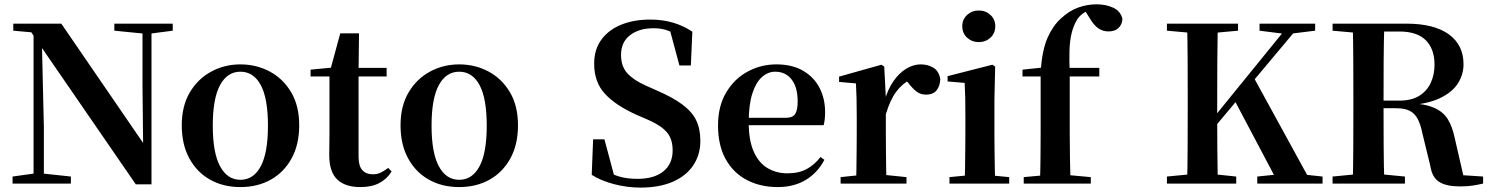

<svg xmlns="http://www.w3.org/2000/svg" viewBox="-20 -850 6896 889"><path d="M38.2 0V-32.6L143.5 -47.3H171.3L308.2 -32.6V0ZM135.4 0V-713.4H172.6L183.1 -260.5V0ZM509.4 -707.9V-740.5H779.8V-707.9L674.8 -694.2H648.1ZM608.8 3.6 161.7 -646.1 159 -649.2 125.1 -700.4 41.5 -707.9V-740.5H263.8L662.2 -159.6L643 -152.8L639.8 -449.6V-740.5H681.4V3.6Z M1093 16.2Q1013.7 16.2 952.5 -18.3Q891.3 -52.8 856.5 -117Q821.6 -181.2 821.6 -269.8Q821.6 -359.1 858.8 -422Q896 -484.9 957.9 -518.4Q1019.8 -551.9 1093 -551.9Q1167.1 -551.9 1229.1 -518.8Q1291 -485.6 1328.2 -422.7Q1365.4 -359.8 1365.4 -269.8Q1365.4 -180.5 1330 -116.3Q1294.6 -52 1233.4 -17.9Q1172.2 16.2 1093 16.2ZM1093 -17.5Q1154 -17.5 1187.4 -80.1Q1220.7 -142.6 1220.7 -268.1Q1220.7 -394.2 1187.4 -456.1Q1154 -518 1093 -518Q1032.7 -518 999 -456.1Q965.2 -394.2 965.2 -268.1Q965.2 -142.6 999 -80.1Q1032.7 -17.5 1093 -17.5Z M1573.4 -496.1V-535.7H1770.2V-496.1ZM1649.1 16.2Q1577.7 16.2 1541.1 -19.3Q1504.5 -54.8 1504.5 -131.7Q1504.5 -159.8 1505 -182.4Q1505.5 -205 1505.5 -234.7V-496.1H1418V-527.5L1527.7 -538L1509.1 -525.2L1555.5 -695.8H1642.3L1640.2 -519.3V-508.7V-123.8Q1640.2 -81.6 1657.7 -62.3Q1675.2 -43 1706.3 -43Q1726.4 -43 1742 -50.4Q1757.7 -57.9 1777.7 -72.5L1793.2 -56Q1771.7 -21.1 1736.3 -2.5Q1700.9 16.2 1649.1 16.2Z M2106 16.2Q2026.7 16.2 1965.5 -18.3Q1904.3 -52.8 1869.5 -117Q1834.6 -181.2 1834.6 -269.8Q1834.6 -359.1 1871.8 -422Q1909 -484.9 1970.9 -518.4Q2032.8 -551.9 2106 -551.9Q2180.1 -551.9 2242.1 -518.8Q2304 -485.6 2341.2 -422.7Q2378.4 -359.8 2378.4 -269.8Q2378.4 -180.5 2343 -116.3Q2307.6 -52 2246.4 -17.9Q2185.2 16.2 2106 16.2ZM2106 -17.5Q2167 -17.5 2200.4 -80.1Q2233.7 -142.6 2233.7 -268.1Q2233.7 -394.2 2200.4 -456.1Q2167 -518 2106 -518Q2045.7 -518 2012 -456.1Q1978.2 -394.2 1978.2 -268.1Q1978.2 -142.6 2012 -80.1Q2045.7 -17.5 2106 -17.5Z M2945.2 18.6Q2884 18.6 2822.9 2.6Q2761.8 -13.4 2719.8 -40.5L2726.3 -205H2778.6L2829.3 -15.7L2767.7 -42.2L2756.7 -79.5Q2806.1 -45 2843.9 -33.5Q2881.7 -21.9 2932 -21.9Q3008.5 -21.9 3051.5 -56.5Q3094.5 -91.1 3094.5 -153.9Q3094.5 -188.8 3083 -213.7Q3071.6 -238.6 3045.4 -258.7Q3019.2 -278.8 2974.1 -298.2L2927.9 -318.1Q2831.7 -361.1 2781.4 -415.2Q2731.1 -469.3 2731.1 -554.7Q2731.1 -621.1 2764.5 -666.5Q2797.9 -711.9 2856.4 -735.7Q2914.9 -759.4 2990.3 -759.4Q3048.7 -759.4 3097.6 -744.7Q3146.5 -730 3185.7 -703.2L3178.8 -546.8H3125.9L3077.4 -727.2L3143.4 -699.2L3151 -659.2Q3108.8 -692.9 3078.3 -706.1Q3047.7 -719.3 3005.9 -719.3Q2939.3 -719.3 2897.4 -687.2Q2855.5 -655 2855.5 -595.7Q2855.5 -542.1 2885.4 -510Q2915.3 -478 2970.1 -453.7L3020 -431.6Q3095.3 -399.1 3139.7 -365.9Q3184.2 -332.7 3203.5 -293Q3222.8 -253.2 3222.8 -198.1Q3222.8 -133.4 3190 -84.5Q3157.2 -35.6 3095.2 -8.5Q3033.3 18.6 2945.2 18.6Z M3581.2 16.2Q3500.8 16.2 3438.2 -16.5Q3375.6 -49.1 3340.1 -113Q3304.6 -176.9 3304.6 -268.8Q3304.6 -358.8 3342.6 -422.2Q3380.5 -485.7 3442.2 -518.8Q3503.9 -551.9 3574.4 -551.9Q3648.1 -551.9 3698.5 -522.5Q3748.8 -493.1 3774.6 -443.2Q3800.4 -393.3 3800.4 -330.9Q3800.4 -296.1 3793.7 -270.2H3363.1V-304.6H3618.4Q3650.5 -304.6 3661.9 -322.2Q3673.3 -339.8 3673.3 -380.4Q3673.3 -446.3 3645.2 -482.2Q3617.1 -518 3569.1 -518Q3535.7 -518 3507.6 -492.9Q3479.6 -467.8 3463.1 -416Q3446.7 -364.1 3446.7 -282.7Q3446.7 -200.5 3469.9 -148.2Q3493 -95.8 3533.8 -71.7Q3574.5 -47.5 3626.4 -47.5Q3679.4 -47.5 3715.9 -67.7Q3752.3 -87.9 3779.2 -123.2L3797.1 -109.9Q3765.6 -49.8 3710.7 -16.8Q3655.7 16.2 3581.2 16.2Z M3872.2 0V-29.9L3980.3 -41.2H4066.8L4177.2 -29.9V0ZM3943.2 0Q3944.9 -25.5 3945.4 -67.4Q3945.9 -109.4 3946.4 -154.8Q3946.9 -200.3 3946.9 -234.8V-310.2Q3946.9 -360.7 3946 -394.1Q3945.2 -427.5 3943.2 -463.8L3865.1 -470.7V-495.2L4061.2 -550.4L4074.2 -541.7L4081.6 -398.7V-397.7V-234.8Q4081.6 -200.3 4082.1 -154.8Q4082.6 -109.4 4083.1 -67.4Q4083.6 -25.5 4084.6 0ZM4081.4 -320.2 4048.3 -380.9H4075.4Q4090 -435.6 4116.6 -473.9Q4143.3 -512.2 4176.4 -532.1Q4209.5 -551.9 4242.6 -551.9Q4276.2 -551.9 4301.4 -536.8Q4326.7 -521.7 4333.7 -484.5Q4332.9 -453.2 4317.2 -432.6Q4301.4 -411.9 4267.2 -411.9Q4242.5 -411.9 4224.2 -425.8Q4206 -439.6 4186.8 -464.4L4163.8 -490.9L4200.4 -485.1Q4157.5 -463.1 4129.2 -424.7Q4100.9 -386.2 4081.4 -320.2Z M4376.2 0V-29.9L4482.8 -40.2H4544.8L4652.8 -29.9V0ZM4446.6 0Q4447.6 -25.5 4448.3 -67.4Q4448.9 -109.4 4449.4 -154.8Q4449.9 -200.3 4449.9 -234.8V-308Q4449.9 -358.3 4449.3 -394.3Q4448.6 -430.4 4446.6 -466.2L4367.5 -472.9V-497.4L4575.1 -550.4L4587.8 -541.7L4584.4 -387.9V-234.8Q4584.4 -200.3 4584.9 -154.8Q4585.4 -109.4 4586.2 -67.4Q4587.1 -25.5 4588.1 0ZM4511.8 -655Q4480.6 -655 4458 -675.4Q4435.5 -695.9 4435.5 -728.8Q4435.5 -760.3 4458 -780.9Q4480.6 -801.4 4511.8 -801.4Q4543.5 -801.4 4565.9 -780.9Q4588.3 -760.3 4588.3 -728.8Q4588.3 -695.9 4565.9 -675.4Q4543.5 -655 4511.8 -655Z M4720.1 0V-29.9L4833.4 -40.2H4917.5L5030.6 -29.9V0ZM4795.1 0Q4797.1 -58.2 4797.7 -117.4Q4798.4 -176.6 4798.4 -234.8V-496.1H4714.4V-527.5L4845.5 -541.2L4798.1 -516.1L4798.8 -526.6Q4806.5 -621.9 4831.2 -677Q4856 -732.1 4893.3 -765.3Q4931.1 -800.3 4972.7 -815.2Q5014.3 -830 5057.8 -830Q5099.8 -830 5133.9 -814.6Q5167.9 -799.1 5177.1 -763.3Q5176.1 -737.6 5159.5 -721Q5142.9 -704.5 5112.2 -704.5Q5086.4 -704.5 5065.3 -718.9Q5044.2 -733.4 5023.9 -768.6L4998.9 -808V-817H5045.9V-808.7Q5021 -805.2 5000.6 -792Q4980.1 -778.7 4968.3 -761Q4951.5 -734 4942.6 -699.4Q4933.7 -664.8 4932 -618.6Q4930.4 -572.4 4933.1 -511.3V-234.8Q4933.1 -176.6 4934.1 -117.4Q4935.1 -58.2 4936.8 0ZM4866.6 -496.1V-535.7H5070V-496.1Z M5476.6 0Q5478.6 -85.2 5479 -171.8Q5479.4 -258.5 5479.4 -346.1V-393.6Q5479.4 -481.3 5479 -567.7Q5478.6 -654.1 5476.6 -740.5H5618.6Q5616.9 -655.6 5616.4 -568.4Q5615.9 -481.3 5615.9 -393.6V-314.3Q5615.9 -246.9 5616.4 -166.8Q5616.9 -86.6 5618.6 0ZM5383.1 0V-32.6L5536.2 -47.3H5563.2L5704 -32.6V0ZM5383.1 -707.9V-740.5H5712.3V-707.9L5563.2 -694.2H5536.2ZM5801.4 0V-32.6L5943.9 -47.3H5966.5L6103.7 -32.6V0ZM5812 -707.9V-740.5H6069.4V-707.9L5957.9 -694.2L5930.4 -692.9ZM5544.2 -190.2 5541.7 -255.1H5559.6L5582.9 -285.3L5953 -740.5H6005.3ZM5899.9 0 5693.8 -389.9 5783.2 -494.7 6054.2 0Z M6150.1 0V-32.6L6303.2 -47.3H6332.4L6485.1 -32.6V0ZM6243.6 0Q6245.6 -85.2 6246 -171.8Q6246.4 -258.5 6246.4 -346.1V-393.6Q6246.4 -481.3 6246 -567.7Q6245.6 -654.1 6243.6 -740.5H6389.8Q6387.1 -655.6 6386.6 -567.3Q6386.1 -478.9 6386.1 -378.5V-352.5Q6386.1 -261.5 6386.6 -174.1Q6387.1 -86.6 6389.8 0ZM6739.5 13.1Q6676.9 13.1 6643.9 -7.7Q6610.9 -28.5 6602.9 -80.8L6566.6 -229.9Q6558.3 -271.2 6545.2 -297.4Q6532.1 -323.6 6508.4 -336.3Q6484.7 -348.9 6443.8 -348.9H6319.1V-384.1H6459.5Q6515.5 -384.1 6551.4 -406.4Q6587.3 -428.8 6604.7 -466.4Q6622.1 -504.1 6622.1 -550.3Q6622.1 -623.8 6581.4 -664Q6540.8 -704.1 6459.4 -704.1H6317.6V-740.5H6492.1Q6619.6 -740.5 6688 -691.3Q6756.4 -642.1 6756.4 -552.5Q6756.4 -505.4 6730.7 -464.3Q6704.9 -423.2 6647.4 -395.6Q6590 -368 6495.4 -362.2V-373.4Q6575.2 -370.2 6618.8 -351.4Q6662.5 -332.7 6683.7 -297.9Q6705 -263.2 6715.8 -210.5L6761.4 -12L6691.5 -42.8L6847.1 -32.6V0Q6821 5.9 6797.5 9.5Q6774 13.1 6739.5 13.1ZM6150.1 -707.9V-740.5H6317.6V-694.2H6303.2Z"/></svg>

Font: Noto Serif KR
Style: Regular
Weight: 200
Designer: Ryoko NISHIZUKA 西塚涼子 (kana & ideographs); Frank Grießhammer (Latin, Greek & Cyrillic); Wenlong ZHANG 张文龙 (bopomofo); San
Foundry: Adobe
Version: Version 2.001;hotconv 1.1.0;makeotfexe 2.6.0